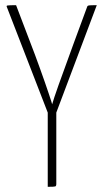

<svg xmlns="http://www.w3.org/2000/svg" viewBox="-20 -720 398 740"><path d="M197 -286V-11Q197 -3 193 -1.5Q189 0 164 0V-286L6 -694Q4 -699 11 -699Q16 -700 42 -700L98 -553Q114 -512 134.5 -455Q155 -398 168 -359Q181 -320 181 -318Q190 -352 264 -553L316 -694Q317 -698 322 -699Q327 -700 353 -700Z"/></svg>

Font: Yanone Kaffeesatz Thin
Style: Regular
Weight: 250
Designer: Yanone (Cyrillic: Daniel Pouzeot)
Foundry: Yanone
Version: Version 1.003;PS 001.003;hotconv 1.0.88;makeotf.lib2.5.64775